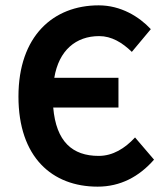

<svg xmlns="http://www.w3.org/2000/svg" viewBox="-20 -686 622 718"><path d="M345 12C430 12 500 -25 556 -89L485 -172C447 -131 402 -103 349 -103C251 -103 190 -156 179 -284H423V-395H183C200 -498 264 -551 351 -551C397 -551 437 -527 473 -492L544 -577C500 -624 432 -666 349 -666C179 -666 49 -551 49 -325C49 -98 175 12 345 12Z"/></svg>

Font: Source Sans Pro SemBd
Style: Regular
Weight: 700
Designer: Paul D. Hunt
Foundry: Adobe Systems Incorporated
Version: Version 2.020;PS 2.0;hotconv 1.0.86;makeotf.lib2.5.63406